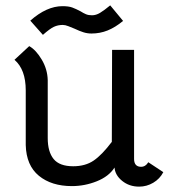

<svg xmlns="http://www.w3.org/2000/svg" viewBox="-20 -686 640 716"><path d="M248 8Q172 8 125 -30.5Q78 -69 76 -145V-349Q76 -427 34 -463L89 -514Q114 -500 135.5 -464Q157 -428 158 -387V-171Q158 -120 180 -93Q202 -66 253 -66Q298 -66 329 -87Q360 -108 397 -157L398 -500H480V-93Q480 -79 486.5 -71.5Q493 -64 506 -64Q523 -64 533 -81L589 -44Q576 -19 551.5 -4.5Q527 10 499 10Q462 10 435.5 -11.5Q409 -33 407 -62V-61Q386 -28 341 -10Q296 8 248 8ZM213 -663Q236 -663 249.5 -658Q263 -653 280 -644Q291 -637 300.5 -633Q310 -629 323 -629Q338 -629 353 -638Q368 -647 391 -666L439 -608Q410 -584 381.5 -572.5Q353 -561 321 -561Q306 -561 291.5 -565.5Q277 -570 258 -579Q246 -584 234.5 -588.5Q223 -593 214 -593Q196 -593 181 -586Q166 -579 140 -556L93 -609Q154 -663 213 -663Z"/></svg>

Font: Bellota
Style: Bold
Weight: 700
Designer: Kemie Guaida
Foundry: Kemie Guaida
Version: Version 4.001